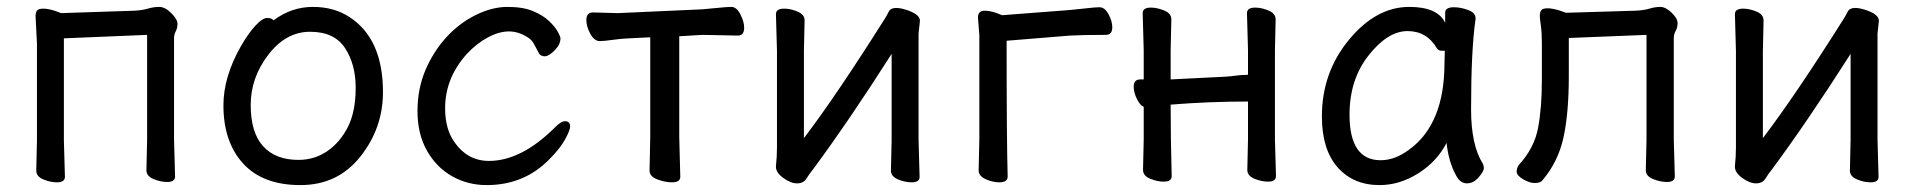

<svg xmlns="http://www.w3.org/2000/svg" viewBox="-20 -512 5544 556"><path d="M145 16Q126 16 105.5 7.5Q85 -1 85 -18L87 -106V-386L83 -465Q83 -475 87 -481Q91 -487 106 -487Q118 -487 138 -481L157 -474L369 -481Q391 -482 408 -487Q425 -492 441 -492Q458 -492 476 -474Q494 -456 494 -443Q494 -431 489 -421.5Q484 -412 484 -402V-107L487 -1Q487 15 464 15Q445 15 424.5 6.5Q404 -2 404 -19L406 -107V-411L165 -401V-106L168 0Q168 16 145 16Z M850 24Q741 24 684 -38.5Q627 -101 627 -207Q627 -289 677 -377Q698 -414 719 -437Q740 -460 754 -460Q767 -460 772 -453Q824 -492 886 -492Q948 -492 993 -462Q1089 -399 1089 -245Q1089 -141 1023.5 -58.5Q958 24 850 24ZM844 -49Q891 -49 928 -74.5Q965 -100 987.5 -144.5Q1010 -189 1010 -258Q1010 -326 979 -373Q948 -420 878 -420Q808 -420 757 -353.5Q706 -287 706 -208Q706 -128 742 -88.5Q778 -49 844 -49Z M1389 24Q1335 24 1289.5 -1.5Q1244 -27 1216.5 -75.5Q1189 -124 1189 -190Q1189 -255 1212 -309Q1235 -363 1272.5 -404Q1310 -445 1357.5 -468.5Q1405 -492 1450 -492Q1494 -492 1523 -480Q1552 -468 1569.5 -451.5Q1587 -435 1595 -420.5Q1603 -406 1603 -401Q1603 -383 1586 -366Q1569 -349 1558 -349Q1546 -349 1541 -357Q1534 -371 1527 -383.5Q1520 -396 1511 -402Q1483 -421 1454 -421Q1425 -421 1392.5 -403.5Q1360 -386 1332 -356Q1269 -286 1269 -199Q1269 -149 1287 -115Q1326 -46 1396 -46Q1490 -46 1588 -144Q1605 -161 1616 -161Q1631 -161 1631 -146Q1631 -135 1616.5 -108.5Q1602 -82 1572 -52Q1499 24 1389 24Z M1926 16Q1906 16 1883.5 7.5Q1861 -1 1861 -18L1863 -115V-404L1801 -401Q1778 -400 1753.5 -396.5Q1729 -393 1717 -393Q1701 -393 1689.5 -414Q1678 -435 1678 -454Q1678 -476 1697 -476L1769 -474L2013 -485Q2037 -487 2061.5 -489.5Q2086 -492 2098 -492Q2113 -492 2124 -470.5Q2135 -449 2135 -432Q2135 -409 2117 -409L2014 -411L1947 -407V-115L1950 0Q1950 16 1926 16Z M2288 19Q2270 19 2248.5 3.5Q2227 -12 2227 -29V-31Q2230 -58 2230 -86V-364L2227 -471Q2227 -487 2251 -487Q2269 -487 2289.5 -478.5Q2310 -470 2310 -453L2308 -364V-112Q2401 -234 2543 -459Q2548 -467 2553.5 -478Q2559 -489 2575 -489Q2587 -489 2603 -484Q2644 -471 2644 -452L2640 -415V-106L2643 0Q2643 16 2620 16Q2601 16 2580.5 7.5Q2560 -1 2560 -18L2562 -106V-356Q2439 -163 2334 -21Q2324 -9 2315.5 5Q2307 19 2288 19Z M2874 16Q2855 16 2834.5 7Q2814 -2 2814 -19L2816 -108V-410L2812 -461Q2812 -481 2831 -481Q2845 -481 2864 -475L2882 -468L3078 -483Q3100 -485 3126 -488Q3152 -491 3164 -491Q3179 -491 3190 -471Q3201 -451 3201 -433Q3201 -411 3182 -411Q3117 -411 3079 -409L2895 -394Q2895 -107 2898 -1Q2898 16 2874 16Z M3350 14Q3331 14 3310.5 5.5Q3290 -3 3290 -20L3292 -108V-203Q3282 -206 3272.5 -225Q3263 -244 3263 -261Q3263 -282 3282 -282H3292V-367L3289 -474Q3289 -490 3313 -490Q3331 -490 3351.5 -481.5Q3372 -473 3372 -456L3370 -367V-282L3530 -290Q3544 -291 3559 -293Q3574 -295 3584 -295Q3594 -295 3594 -296V-367L3591 -474Q3591 -490 3615 -490Q3633 -490 3653.5 -481.5Q3674 -473 3674 -456L3672 -367V-108L3675 -2Q3675 14 3652 14Q3633 14 3612.5 5.5Q3592 -3 3592 -20L3594 -108V-218Q3481 -218 3370 -209Q3370 -109 3373 -2Q3373 14 3350 14Z M3975 24Q3899 24 3853.5 -27.5Q3808 -79 3808 -175Q3808 -302 3886.5 -397Q3965 -492 4061 -492Q4143 -492 4165 -446V-475Q4165 -491 4190 -491Q4210 -491 4231.5 -483Q4253 -475 4253 -459V-457Q4240 -368 4240 -195Q4240 -92 4274 -38Q4277 -32 4277 -25Q4277 -16 4262 1.5Q4247 19 4228 19Q4208 19 4196 -5Q4175 -43 4169 -98Q4141 -44 4087 -10Q4033 24 3975 24ZM3978 -48Q4020 -48 4061 -79Q4163 -153 4163 -330L4164 -365H4155Q4146 -365 4141 -372Q4112 -422 4056 -422Q3999 -422 3943.5 -352Q3888 -282 3888 -180Q3888 -48 3978 -48Z M4424 18Q4409 18 4390.5 7Q4372 -4 4372 -15Q4372 -25 4378 -34Q4423 -83 4434 -141.5Q4445 -200 4445 -281V-387Q4445 -417 4442 -438Q4439 -459 4439 -467Q4439 -476 4443 -482Q4447 -488 4462 -488Q4474 -488 4495 -482L4515 -475L4715 -481Q4740 -482 4756.5 -487Q4773 -492 4788 -492Q4803 -492 4820.5 -475.5Q4838 -459 4838 -445Q4838 -432 4832.5 -422.5Q4827 -413 4827 -402V-107L4830 -1Q4830 15 4807 15Q4788 15 4767 6.5Q4746 -2 4746 -19L4748 -107V-411L4523 -402V-291Q4523 -184 4507.5 -113.5Q4492 -43 4446 11Q4440 18 4424 18Z M5065 19Q5047 19 5025.5 3.5Q5004 -12 5004 -29V-31Q5007 -58 5007 -86V-364L5004 -471Q5004 -487 5028 -487Q5046 -487 5066.5 -478.5Q5087 -470 5087 -453L5085 -364V-112Q5178 -234 5320 -459Q5325 -467 5330.5 -478Q5336 -489 5352 -489Q5364 -489 5380 -484Q5421 -471 5421 -452L5417 -415V-106L5420 0Q5420 16 5397 16Q5378 16 5357.5 7.5Q5337 -1 5337 -18L5339 -106V-356Q5216 -163 5111 -21Q5101 -9 5092.5 5Q5084 19 5065 19Z"/></svg>

Font: LXGW WenKai TC
Style: Bold
Weight: 700
Designer: LXGW / Fontworks Inc.
Foundry: LXGW / Fontworks Inc.
Version: Version 1.330;April 28, 2024